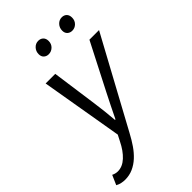

<svg xmlns="http://www.w3.org/2000/svg" viewBox="-326 -774 1073 1073"><g transform="rotate(-45 210.5 -237.5)"><path d="M189 -589Q172 -589 160.5 -599.5Q149 -610 149 -629Q149 -652 164 -668Q179 -684 200 -684Q218 -684 229.5 -673Q241 -662 241 -642Q241 -619 225.5 -604Q210 -589 189 -589ZM375 -589Q358 -589 346.5 -599.5Q335 -610 335 -629Q335 -652 350 -668Q365 -684 386 -684Q404 -684 415 -673Q426 -662 426 -642Q426 -619 411 -604Q396 -589 375 -589ZM-6 209Q-17 209 -32.5 206Q-48 203 -62 195L-37 138Q-19 147 -1 147Q36 147 68.5 117Q101 87 126 36L144 1L61 -486H137L175 -213Q180 -180 184 -141.5Q188 -103 191 -68H195Q212 -103 230.5 -140.5Q249 -178 267 -213L407 -486H483L197 41Q178 77 157 107.5Q136 138 111.5 160.5Q87 183 58 196Q29 209 -6 209Z"/></g></svg>

Font: TypoPRO Source Sans Pro
Style: Italic
Weight: 400
Italic angle: -11°
Designer: Paul D. Hunt
Foundry: Adobe Systems Incorporated
Version: Version 1.075;PS 2.000;hotconv 1.0.86;makeotf.lib2.5.63406